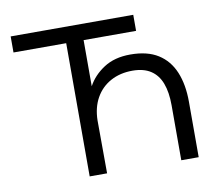

<svg xmlns="http://www.w3.org/2000/svg" viewBox="-74 -748 952 836"><g transform="rotate(-10 401.5 -330.0)"><path d="M566 -589H334V-385Q358 -430 405.5 -461Q453 -492 523 -492Q598 -492 645.5 -462Q693 -432 716 -376.5Q739 -321 739 -245V0H662V-243Q662 -301 647 -340.5Q632 -380 600.5 -400.5Q569 -421 520 -421Q465 -421 423 -398Q381 -375 357.5 -333Q334 -291 333 -234L334 0H257V-589H24V-660H566Z"/></g></svg>

Font: Nata Sans
Style: Regular
Weight: 400
Designer: Daniel Uzquiano Cruz
Version: Version 1.001